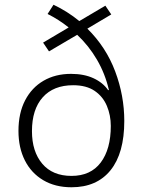

<svg xmlns="http://www.w3.org/2000/svg" viewBox="-20 -781 603 811"><path d="M282 10Q213 10 162.5 -20Q112 -50 85 -103.5Q58 -157 58 -228Q58 -303 86 -357Q114 -411 164 -440Q214 -469 280 -469Q335 -469 375 -450.5Q415 -432 437 -400L440 -401Q424 -470 389.5 -529Q355 -588 306 -634L187 -564L162 -601L270 -665Q229 -698 181 -722L206 -761Q265 -733 315 -692L425 -757L450 -720L349 -660Q428 -582 466.5 -479.5Q505 -377 505 -270Q505 -134 447 -62Q389 10 282 10ZM282 -38Q363 -38 405.5 -94.5Q448 -151 448 -249Q448 -294 431.5 -333.5Q415 -373 380 -397Q345 -421 289 -421Q206 -421 160.5 -370Q115 -319 115 -227Q115 -141 158.5 -89.5Q202 -38 282 -38Z"/></svg>

Font: Noto Sans Mono SemiCondensed Light
Style: Regular
Weight: 300
Width: 4
Designer: Monotype Design Team
Foundry: Monotype Imaging Inc.
Version: Version 2.014; ttfautohint (v1.8.4.7-5d5b)